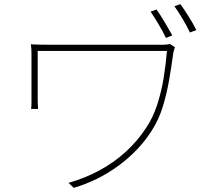

<svg xmlns="http://www.w3.org/2000/svg" viewBox="-20 -870 1040 927"><path d="M736 -824Q753 -800 774.5 -764Q796 -728 812 -699L781 -687Q767 -717 745.5 -753Q724 -789 707 -814ZM851 -850Q868 -826 890 -791.5Q912 -757 928 -725L897 -713Q882 -745 861 -780Q840 -815 822 -840ZM825 -642Q824 -640 822 -634.5Q820 -629 819 -624Q818 -619 817 -616Q808 -550 796.5 -483.5Q785 -417 766 -355Q747 -293 713 -240Q654 -146 555.5 -72.5Q457 1 336 37L311 13Q391 -10 460.5 -47.5Q530 -85 587.5 -137.5Q645 -190 687 -255Q719 -303 739 -364.5Q759 -426 770 -493Q781 -560 786 -624Q775 -624 740 -624Q705 -624 653.5 -624Q602 -624 542 -624Q482 -624 422 -624Q362 -624 308.5 -624Q255 -624 216 -624Q177 -624 162 -624Q162 -616 162 -592Q162 -568 162 -536.5Q162 -505 162 -474Q162 -443 162 -420Q162 -397 162 -390Q162 -380 162.5 -369Q163 -358 164 -344H130Q132 -358 132 -370Q132 -382 132 -390Q132 -399 132 -427.5Q132 -456 132 -492Q132 -528 132 -560Q132 -592 132 -606Q132 -620 131.5 -631.5Q131 -643 129 -656Q146 -655 168 -654.5Q190 -654 220 -654Q226 -654 256.5 -654Q287 -654 333 -654Q379 -654 434 -654Q489 -654 544 -654Q599 -654 647 -654Q695 -654 727.5 -654Q760 -654 769 -654Q776 -654 785 -655Q794 -656 800 -658Z"/></svg>

Font: Noto Sans JP Thin Thin
Style: Regular
Weight: 250
Version: Version 2.004-H2;hotconv 1.0.118;makeotfexe 2.5.65603